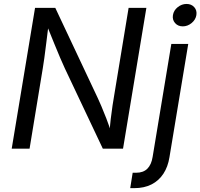

<svg xmlns="http://www.w3.org/2000/svg" viewBox="-20 -768 1035 992"><path d="M40.5 0 161.1 -727.5H265.6L485.4 -260.7Q492.2 -246.1 503.9 -219Q515.6 -191.9 529.3 -156.2Q543 -120.6 555.7 -80.1L545.4 -77.1Q547.9 -116.7 552.2 -153.8Q556.6 -190.9 561.5 -223.1Q566.4 -255.4 570.3 -277.3L644.5 -727.5H736.3L615.7 0H511.2L314.9 -415Q303.7 -439.9 290.5 -470Q277.3 -500 260.5 -542.2Q243.7 -584.5 218.8 -645L231.9 -649.4Q224.6 -590.3 219 -545.2Q213.4 -500 209 -467.8Q204.6 -435.5 201.2 -416L132.8 0ZM865.2 -541H952.6L855.5 44.4Q847.7 93.8 824.2 129.6Q800.8 165.5 762.9 184.8Q725.1 204.1 673.3 204.1H652.8L665.5 124.5H683.6Q720.2 124.5 741.2 103.8Q762.2 83 768.6 42.5ZM924.3 -631.8Q899.4 -631.8 884.5 -648.9Q869.6 -666 873.5 -689.9Q877.4 -714.4 898.2 -731Q918.9 -747.6 943.8 -747.6Q968.8 -747.6 983.6 -731Q998.5 -714.4 994.6 -689.9Q990.7 -666 970 -648.9Q949.2 -631.8 924.3 -631.8Z"/></svg>

Font: Inter 17pt
Style: Italic
Weight: 400
Italic angle: -9.3988°
Version: Version 4.001;git-66647c0bb